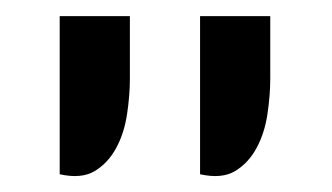

<svg xmlns="http://www.w3.org/2000/svg" viewBox="-20 -747 411 238"><path d="M54 -727H141V-649Q141 -629 137.5 -605.5Q134 -582 124 -563.5Q114 -545 97.5 -535Q81 -525 54 -531ZM228 -727H315V-649Q315 -629 311.5 -605.5Q308 -582 298 -563.5Q288 -545 271.5 -535Q255 -525 228 -531Z"/></svg>

Font: Expletus Sans
Style: Regular
Weight: 400
Designer: Jasper de Waard
Foundry: Designtown
Version: Version 7.028